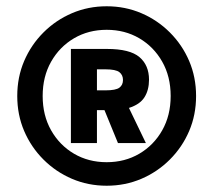

<svg xmlns="http://www.w3.org/2000/svg" viewBox="-20 -731 681 612"><path d="M320 -139Q261 -139 209.5 -161Q158 -183 118.5 -222.5Q79 -262 57 -313.5Q35 -365 35 -425Q35 -485 57 -536.5Q79 -588 118.5 -627.5Q158 -667 209.5 -689Q261 -711 320 -711Q379 -711 430.5 -689Q482 -667 521.5 -627.5Q561 -588 583 -536.5Q605 -485 605 -425Q605 -365 583 -313.5Q561 -262 521.5 -222.5Q482 -183 430.5 -161Q379 -139 320 -139ZM320 -214Q378 -214 424 -241Q470 -268 497 -315.5Q524 -363 524 -425Q524 -487 497 -534.5Q470 -582 424 -609Q378 -636 320 -636Q262 -636 216 -609Q170 -582 143 -534.5Q116 -487 116 -425Q116 -363 143 -315.5Q170 -268 216 -241Q262 -214 320 -214ZM206 -275V-575H321Q394 -575 424.5 -549Q455 -523 455 -477Q455 -444 440.5 -421Q426 -398 391 -387L445 -275H356L313 -380H289V-275ZM289 -443H316Q349 -443 360.5 -451.5Q372 -460 372 -476Q372 -492 360.5 -501Q349 -510 316 -510H289Z"/></svg>

Font: Golos Text SemiBold
Style: Regular
Weight: 600
Designer: A.Korolkova, Vitaly Kuzmin
Foundry: ParaType Ltd
Version: Version 2.004